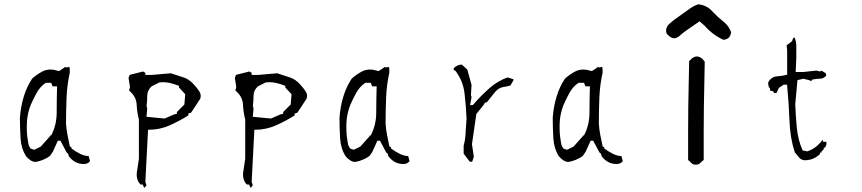

<svg xmlns="http://www.w3.org/2000/svg" viewBox="-20 -764 4055 903"><path d="M315.9 -65.9V-71.3L308.6 -75.2Q303.2 -99.6 297.9 -126.7Q292.5 -153.8 290.5 -181.6Q290.5 -244.1 293 -304.4Q295.4 -364.7 308.1 -421.4V-439Q308.1 -444.3 305.7 -449.2L291.5 -446.8L285.6 -449.2L278.8 -443.4L257.8 -429.7L231.4 -436Q225.1 -437 218.3 -437Q195.8 -437 177.2 -426.8Q153.3 -413.6 131.3 -394.5Q105.5 -355.5 91.8 -309.6Q77.6 -263.7 73.7 -210.9Q73.7 -161.1 76.7 -113.3Q79.6 -65.9 102.1 -29.8Q111.3 -18.1 123.5 -10.3Q134.8 -2.4 147.9 -2.4Q165 -5.4 181.4 -12Q197.8 -18.6 214.8 -30.3L228.5 -50.3L252 -102.1H254.9H261.7H264.2L293.5 -46.9L300.8 -40.5L303.7 -29.3Q331.5 7.3 373 7.3Q382.8 7.3 389.2 4.9Q397 1.5 403.3 -5.9L397 -29.8Q376.5 -30.8 356.9 -40.5Q336.4 -50.8 315.9 -65.9ZM107.9 -124.5Q106 -146 106 -164.8Q106 -183.6 107.4 -200.2Q110.8 -235.4 124 -269V-269.5Q136.7 -298.8 152.3 -327.1Q168.5 -356.4 193.8 -373.5L194.8 -374.5H220.7L227.5 -357.9H248.5Q246.6 -294.9 246.6 -235.8Q246.6 -176.8 221.7 -128.9L220.2 -126.5H215.3V-123.5L171.9 -74.7L141.1 -59.6L125.5 -64.5L124.5 -65.4Q114.7 -76.2 112.8 -92Q110.8 -107.9 107.9 -124.5Z M657.2 117.7Q658.7 119.1 659.2 119.1Q659.7 119.1 660.2 118.2Q664.1 113.8 668.9 107.4L663.6 91.3L676.3 -153.8H680.7Q731.4 -153.8 777.6 -174.3Q823.7 -194.8 865.7 -221.2V-229.5L878.9 -234.4L921.9 -299.8Q923.8 -306.6 923.8 -311.3Q923.8 -315.9 923.8 -317.9Q922.4 -326.7 917 -335Q906.7 -350.1 894 -364.3Q870.6 -391.6 842.5 -400.1Q814.5 -408.7 783.7 -419.4L693.4 -411.6H663.6V-421.4L652.8 -427.7L590.3 -412.1L584.5 -397.9L591.3 -354L586.9 -338.4Q620.6 -310.5 622.6 -273.2Q624.5 -235.8 633.3 -201.7V-17.1L624.5 40.5Q623 48.8 623 57.9Q623 66.9 624.8 74.2Q626.5 81.5 628.4 85.9Q632.8 96.2 641.1 104H651.4ZM812 -237.3V-229L799.3 -226.1L754.4 -206.5L668.9 -214.8L672.4 -252.4L669.4 -266.6Q672.4 -288.6 672.4 -313Q672.4 -338.9 692.9 -357.9L730 -376.5Q739.3 -377.4 747.6 -377.4Q777.8 -377.4 818.8 -361.3L821.8 -360.4V-352.5L851.1 -320.8L847.2 -272.5Z M1157.2 117.7Q1158.7 119.1 1159.2 119.1Q1159.7 119.1 1160.2 118.2Q1164.1 113.8 1168.9 107.4L1163.6 91.3L1176.3 -153.8H1180.7Q1231.4 -153.8 1277.6 -174.3Q1323.7 -194.8 1365.7 -221.2V-229.5L1378.9 -234.4L1421.9 -299.8Q1423.8 -306.6 1423.8 -311.3Q1423.8 -315.9 1423.8 -317.9Q1422.4 -326.7 1417 -335Q1406.7 -350.1 1394 -364.3Q1370.6 -391.6 1342.5 -400.1Q1314.5 -408.7 1283.7 -419.4L1193.4 -411.6H1163.6V-421.4L1152.8 -427.7L1090.3 -412.1L1084.5 -397.9L1091.3 -354L1086.9 -338.4Q1120.6 -310.5 1122.6 -273.2Q1124.5 -235.8 1133.3 -201.7V-17.1L1124.5 40.5Q1123 48.8 1123 57.9Q1123 66.9 1124.8 74.2Q1126.5 81.5 1128.4 85.9Q1132.8 96.2 1141.1 104H1151.4ZM1312 -237.3V-229L1299.3 -226.1L1254.4 -206.5L1168.9 -214.8L1172.4 -252.4L1169.4 -266.6Q1172.4 -288.6 1172.4 -313Q1172.4 -338.9 1192.9 -357.9L1230 -376.5Q1239.3 -377.4 1247.6 -377.4Q1277.8 -377.4 1318.8 -361.3L1321.8 -360.4V-352.5L1351.1 -320.8L1347.2 -272.5Z M1818.8 -65.9V-71.3L1811.5 -75.2Q1806.2 -99.6 1800.8 -126.7Q1795.4 -153.8 1793.5 -181.6Q1793.5 -244.1 1795.9 -304.4Q1798.3 -364.7 1811 -421.4V-439Q1811 -444.3 1808.6 -449.2L1794.4 -446.8L1788.6 -449.2L1781.7 -443.4L1760.7 -429.7L1734.4 -436Q1728 -437 1721.2 -437Q1698.7 -437 1680.2 -426.8Q1656.2 -413.6 1634.3 -394.5Q1608.4 -355.5 1594.7 -309.6Q1580.6 -263.7 1576.7 -210.9Q1576.7 -161.1 1579.6 -113.3Q1582.5 -65.9 1605 -29.8Q1614.3 -18.1 1626.5 -10.3Q1637.7 -2.4 1650.9 -2.4Q1668 -5.4 1684.3 -12Q1700.7 -18.6 1717.8 -30.3L1731.4 -50.3L1754.9 -102.1H1757.8H1764.6H1767.1L1796.4 -46.9L1803.7 -40.5L1806.6 -29.3Q1834.5 7.3 1876 7.3Q1885.7 7.3 1892.1 4.9Q1899.9 1.5 1906.2 -5.9L1899.9 -29.8Q1879.4 -30.8 1859.9 -40.5Q1839.4 -50.8 1818.8 -65.9ZM1610.8 -124.5Q1608.9 -146 1608.9 -164.8Q1608.9 -183.6 1610.4 -200.2Q1613.8 -235.4 1627 -269V-269.5Q1639.6 -298.8 1655.3 -327.1Q1671.4 -356.4 1696.8 -373.5L1697.8 -374.5H1723.6L1730.5 -357.9H1751.5Q1749.5 -294.9 1749.5 -235.8Q1749.5 -176.8 1724.6 -128.9L1723.1 -126.5H1718.3V-123.5L1674.8 -74.7L1644 -59.6L1628.4 -64.5L1627.4 -65.4Q1617.7 -76.2 1615.7 -92Q1613.8 -107.9 1610.8 -124.5Z M2261.2 -281.7H2268.6L2309.1 -332Q2324.7 -350.6 2346.2 -354.5Q2365.2 -357.4 2380.9 -362.3L2395 -386.7V-391.1L2367.2 -399.9Q2320.3 -383.3 2281.7 -349.1Q2242.2 -314.5 2204.1 -270H2190.9L2197.8 -307.1L2194.8 -316.9L2197.8 -364.7L2177.7 -437L2151.9 -460.4Q2140.1 -460 2131.3 -455.6Q2119.6 -450.2 2113.8 -441.9V-434.1L2121.6 -431.6L2122.6 -430.2Q2157.7 -383.3 2164.6 -326.2Q2171.4 -269 2174.3 -206.1V-205.6Q2171.4 -173.3 2170.7 -154.8Q2169.9 -136.2 2169.4 -131.6Q2168.9 -127 2168.5 -122.3Q2168 -117.7 2167.5 -113.3Q2167 -108.9 2166.3 -104.5Q2165.5 -100.1 2164.6 -95.7Q2163.1 -86.9 2160.6 -78.6V-41.5L2189.5 -3.4H2200.7L2208.5 -26.9L2199.7 -85.9L2220.2 -227.5L2254.9 -271Z M2821.8 -65.9V-71.3L2814.5 -75.2Q2809.1 -99.6 2803.7 -126.7Q2798.3 -153.8 2796.4 -181.6Q2796.4 -244.1 2798.8 -304.4Q2801.3 -364.7 2814 -421.4V-439Q2814 -444.3 2811.5 -449.2L2797.4 -446.8L2791.5 -449.2L2784.7 -443.4L2763.7 -429.7L2737.3 -436Q2731 -437 2724.1 -437Q2701.7 -437 2683.1 -426.8Q2659.2 -413.6 2637.2 -394.5Q2611.3 -355.5 2597.7 -309.6Q2583.5 -263.7 2579.6 -210.9Q2579.6 -161.1 2582.5 -113.3Q2585.4 -65.9 2607.9 -29.8Q2617.2 -18.1 2629.4 -10.3Q2640.6 -2.4 2653.8 -2.4Q2670.9 -5.4 2687.3 -12Q2703.6 -18.6 2720.7 -30.3L2734.4 -50.3L2757.8 -102.1H2760.7H2767.6H2770L2799.3 -46.9L2806.6 -40.5L2809.6 -29.3Q2837.4 7.3 2878.9 7.3Q2888.7 7.3 2895 4.9Q2902.8 1.5 2909.2 -5.9L2902.8 -29.8Q2882.3 -30.8 2862.8 -40.5Q2842.3 -50.8 2821.8 -65.9ZM2613.8 -124.5Q2611.8 -146 2611.8 -164.8Q2611.8 -183.6 2613.3 -200.2Q2616.7 -235.4 2629.9 -269V-269.5Q2642.6 -298.8 2658.2 -327.1Q2674.3 -356.4 2699.7 -373.5L2700.7 -374.5H2726.6L2733.4 -357.9H2754.4Q2752.4 -294.9 2752.4 -235.8Q2752.4 -176.8 2727.5 -128.9L2726.1 -126.5H2721.2V-123.5L2677.7 -74.7L2647 -59.6L2631.3 -64.5L2630.4 -65.4Q2620.6 -76.2 2618.7 -92Q2616.7 -107.9 2613.8 -124.5Z M3112.8 -618.7Q3112.8 -605 3124 -597.2Q3137.7 -584 3150.6 -584Q3163.6 -584 3177.7 -596.7Q3189.9 -609.9 3270 -663.6L3293.5 -643.6Q3331.5 -599.6 3382.8 -576.7Q3398.9 -578.6 3407.7 -586.9Q3416.5 -596.2 3418.5 -612.8Q3408.2 -642.1 3382.8 -662.1Q3356.4 -683.1 3333.5 -707Q3327.6 -713.9 3326.2 -714.8Q3300.3 -740.7 3263.2 -743.7Q3238.3 -734.9 3217.3 -718.3Q3149.4 -671.4 3132.8 -655.8Q3127.4 -651.9 3125.5 -649.4Q3113.3 -637.7 3112.8 -621.1V-620.6Q3112.8 -619.6 3112.8 -618.7ZM3231.4 -486.8 3221.2 -476.6 3219.2 -377Q3216.3 -260.7 3216.3 -144.5V-11.7Q3222.2 -6.3 3228 -1Q3236.8 10.3 3250.5 10.3Q3251.5 10.3 3252.9 10.3Q3253.9 10.3 3254.9 10.3Q3268.1 10.3 3276.9 -1Q3277.3 -1.5 3289.6 -11.7V-137.7Q3289.6 -253.9 3292.5 -370.1L3294.4 -474.1Q3289.1 -480 3283.2 -487.3Q3270 -498.5 3257.3 -498.5Q3244.6 -498.5 3231.4 -486.8Z M3836.4 -39.1V-46.4H3842.8L3844.7 -53.7L3852.5 -59.1L3855 -69.8H3860.4L3866.7 -84V-97.2H3850.6L3849.1 -106.9Q3833 -85 3814.9 -71.8Q3796.9 -58.6 3776.4 -52.2L3754.9 -56.6Q3732.9 -106.4 3727.5 -162.8Q3722.2 -219.2 3720.2 -273.4Q3720.2 -273.9 3730.5 -387.2L3760.3 -394Q3767.6 -391.1 3771 -390.1Q3775.4 -389.2 3777.8 -389.2Q3786.1 -388.2 3794.4 -382.3L3800.3 -389.6Q3819.8 -394 3838.4 -394Q3853.5 -394 3866.2 -409.2L3863.3 -419.9L3843.8 -431.6L3836.4 -427.7L3819.8 -432.1L3757.8 -425.3H3722.2L3725.1 -491.2V-546.9Q3725.1 -569.3 3716.8 -588.4L3709.5 -583L3705.1 -570.3L3679.7 -550.8L3682.1 -527.3V-412.6Q3654.8 -405.8 3632.3 -404.8Q3612.8 -403.8 3596.7 -383.3L3592.3 -373.5L3596.2 -352.1H3600.1L3603 -336.4H3610.4Q3614.3 -336.4 3616.5 -334Q3618.7 -331.5 3619.6 -327.6L3627.4 -325.7L3632.3 -327.6L3643.1 -350.6L3665.5 -365.7H3681.6Q3689.9 -282.7 3692.9 -198.2Q3695.8 -115.7 3717.8 -47.9Q3728 -34.7 3734.1 -28.1Q3740.2 -21.5 3740.7 -20.5Q3750.5 -11.2 3763.7 -10.3Q3785.2 -10.3 3802.2 -17.1Q3819.3 -23.9 3836.4 -39.1Z"/></svg>

Font: Bakudai
Style: Light
Weight: 300
Version: Version 1.48